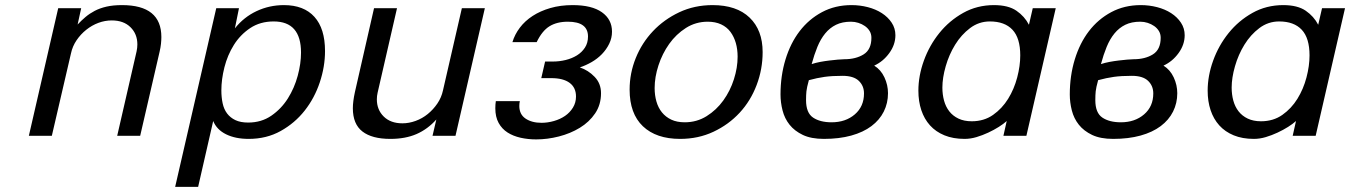

<svg xmlns="http://www.w3.org/2000/svg" viewBox="-20 -532 5288 752"><path d="M208 -500H298L284 -436Q299 -452 315 -465.5Q331 -479 351 -489.5Q371 -500 397 -506Q423 -512 458 -512Q612 -512 612 -387Q612 -375 610.5 -360.5Q609 -346 605 -329L529 0H439L515 -331Q518 -345 518 -358Q518 -399 491 -425.5Q464 -452 418 -452Q391 -452 365.5 -442.5Q340 -433 318 -415.5Q296 -398 280 -374.5Q264 -351 258 -323L183 0H93Z M827 -500H916L900 -421Q935 -465 985 -488.5Q1035 -512 1092 -512Q1170 -512 1211.5 -466Q1253 -420 1253 -332Q1253 -271 1232.5 -209.5Q1212 -148 1173.5 -99Q1135 -50 1079.5 -19Q1024 12 954 12Q902 12 865.5 -6Q829 -24 815 -58L756 200H666ZM847 -178Q847 -151 852 -127.5Q857 -104 869.5 -87.5Q882 -71 902 -61.5Q922 -52 952 -52Q1004 -52 1043 -79Q1082 -106 1107.5 -146.5Q1133 -187 1146 -235Q1159 -283 1159 -326Q1159 -448 1052 -448Q999 -448 960 -422Q921 -396 896 -356Q871 -316 859 -268.5Q847 -221 847 -178Z M1362 -108Q1362 -134 1370 -171L1445 -500H1535L1459 -169Q1456 -156 1456 -143Q1456 -102 1483 -75.5Q1510 -49 1556 -49Q1582 -49 1608 -58.5Q1634 -68 1655.5 -85.5Q1677 -103 1693 -126.5Q1709 -150 1715 -178L1789 -500H1879L1764 0H1674L1689 -64Q1655 -26 1611.5 -7Q1568 12 1509 12Q1437 12 1399.5 -17Q1362 -46 1362 -108Z M2016 -136Q2015 -131 2014.5 -126.5Q2014 -122 2014 -117Q2014 -84 2038.5 -67.5Q2063 -51 2101 -51Q2125 -51 2149.5 -58Q2174 -65 2193 -78Q2212 -91 2224 -110.5Q2236 -130 2236 -154Q2236 -189 2211 -207.5Q2186 -226 2139 -226H2100L2115 -291H2146Q2171 -291 2195.5 -297Q2220 -303 2239.5 -315Q2259 -327 2271 -345.5Q2283 -364 2283 -389Q2283 -447 2204 -447Q2161 -447 2132 -429Q2103 -411 2082 -367H1987Q1996 -397 2016 -423.5Q2036 -450 2066 -469.5Q2096 -489 2135.5 -500.5Q2175 -512 2223 -512Q2298 -512 2337.5 -484Q2377 -456 2377 -408Q2377 -383 2366 -360.5Q2355 -338 2337.5 -320Q2320 -302 2297.5 -289Q2275 -276 2251 -268Q2284 -257 2309 -231Q2334 -205 2334 -167Q2334 -122 2311 -88Q2288 -54 2251 -31.5Q2214 -9 2169 2.5Q2124 14 2080 14Q2048 14 2019 7.5Q1990 1 1968 -13Q1946 -27 1933 -50.5Q1920 -74 1920 -108Q1920 -116 1920.5 -122.5Q1921 -129 1922 -136Z M2446 -181Q2446 -245 2470 -304.5Q2494 -364 2537.5 -410Q2581 -456 2640.5 -484Q2700 -512 2771 -512Q2865 -512 2916 -463Q2967 -414 2967 -328Q2967 -261 2943.5 -199Q2920 -137 2877 -90.5Q2834 -44 2774.5 -16Q2715 12 2644 12Q2550 12 2498 -37.5Q2446 -87 2446 -181ZM2544 -187Q2544 -159 2551 -134.5Q2558 -110 2572.5 -92Q2587 -74 2609 -63.5Q2631 -53 2662 -53Q2709 -53 2747.5 -77Q2786 -101 2813 -138.5Q2840 -176 2854.5 -221.5Q2869 -267 2869 -310Q2869 -339 2862 -363.5Q2855 -388 2841 -407Q2827 -426 2804.5 -436.5Q2782 -447 2752 -447Q2705 -447 2666.5 -422.5Q2628 -398 2601 -360Q2574 -322 2559 -276Q2544 -230 2544 -187Z M3037 -162Q3037 -235 3056.5 -299Q3076 -363 3112 -410Q3148 -457 3199.5 -484.5Q3251 -512 3315 -512Q3348 -512 3379 -504Q3410 -496 3434 -480.5Q3458 -465 3472.5 -443Q3487 -421 3487 -394Q3487 -357 3463 -324Q3439 -291 3404 -275Q3430 -259 3444 -229Q3458 -199 3458 -167Q3458 -128 3441.5 -95Q3425 -62 3393 -38Q3361 -14 3314 -1Q3267 12 3207 12Q3157 12 3124.5 -3.5Q3092 -19 3072.5 -43.5Q3053 -68 3045 -99.5Q3037 -131 3037 -162ZM3159 -281Q3174 -286 3192.5 -289.5Q3211 -293 3228.5 -295Q3246 -297 3261.5 -298.5Q3277 -300 3287 -300Q3332 -300 3362.5 -319Q3393 -338 3393 -384Q3393 -399 3386 -410.5Q3379 -422 3367.5 -430Q3356 -438 3342 -442.5Q3328 -447 3313 -447Q3279 -447 3254.5 -435Q3230 -423 3212 -401Q3194 -379 3181.5 -348.5Q3169 -318 3159 -281ZM3137 -140Q3137 -90 3164.5 -71.5Q3192 -53 3237 -53Q3292 -53 3328 -84Q3364 -115 3364 -166Q3364 -196 3343.5 -215.5Q3323 -235 3280 -235Q3239 -235 3210 -231Q3181 -227 3148 -218Q3140 -189 3138.5 -174.5Q3137 -160 3137 -140Z M3577 -177Q3577 -235 3598.5 -294.5Q3620 -354 3659 -402.5Q3698 -451 3752.5 -481.5Q3807 -512 3873 -512Q3929 -512 3961 -490Q3993 -468 4010 -435L4025 -500H4115L4000 0H3910L3923 -58Q3911 -47 3892 -35Q3873 -23 3850.5 -12.5Q3828 -2 3804.5 5Q3781 12 3758 12Q3713 12 3679 -2Q3645 -16 3622.5 -41Q3600 -66 3588.5 -100.5Q3577 -135 3577 -177ZM3671 -189Q3671 -162 3677.5 -138Q3684 -114 3698 -96Q3712 -78 3734 -67.5Q3756 -57 3786 -57Q3834 -57 3869.5 -82Q3905 -107 3928.5 -145Q3952 -183 3964 -228.5Q3976 -274 3976 -315Q3976 -383 3945.5 -415.5Q3915 -448 3857 -448Q3814 -448 3779.5 -422Q3745 -396 3721 -357Q3697 -318 3684 -272.5Q3671 -227 3671 -189Z M4170 -162Q4170 -235 4189.5 -299Q4209 -363 4245 -410Q4281 -457 4332.5 -484.5Q4384 -512 4448 -512Q4481 -512 4512 -504Q4543 -496 4567 -480.5Q4591 -465 4605.5 -443Q4620 -421 4620 -394Q4620 -357 4596 -324Q4572 -291 4537 -275Q4563 -259 4577 -229Q4591 -199 4591 -167Q4591 -128 4574.5 -95Q4558 -62 4526 -38Q4494 -14 4447 -1Q4400 12 4340 12Q4290 12 4257.5 -3.5Q4225 -19 4205.5 -43.5Q4186 -68 4178 -99.5Q4170 -131 4170 -162ZM4292 -281Q4307 -286 4325.5 -289.5Q4344 -293 4361.5 -295Q4379 -297 4394.5 -298.5Q4410 -300 4420 -300Q4465 -300 4495.5 -319Q4526 -338 4526 -384Q4526 -399 4519 -410.5Q4512 -422 4500.5 -430Q4489 -438 4475 -442.5Q4461 -447 4446 -447Q4412 -447 4387.5 -435Q4363 -423 4345 -401Q4327 -379 4314.5 -348.5Q4302 -318 4292 -281ZM4270 -140Q4270 -90 4297.5 -71.5Q4325 -53 4370 -53Q4425 -53 4461 -84Q4497 -115 4497 -166Q4497 -196 4476.5 -215.5Q4456 -235 4413 -235Q4372 -235 4343 -231Q4314 -227 4281 -218Q4273 -189 4271.5 -174.5Q4270 -160 4270 -140Z M4710 -177Q4710 -235 4731.5 -294.5Q4753 -354 4792 -402.5Q4831 -451 4885.5 -481.5Q4940 -512 5006 -512Q5062 -512 5094 -490Q5126 -468 5143 -435L5158 -500H5248L5133 0H5043L5056 -58Q5044 -47 5025 -35Q5006 -23 4983.5 -12.5Q4961 -2 4937.5 5Q4914 12 4891 12Q4846 12 4812 -2Q4778 -16 4755.5 -41Q4733 -66 4721.5 -100.5Q4710 -135 4710 -177ZM4804 -189Q4804 -162 4810.5 -138Q4817 -114 4831 -96Q4845 -78 4867 -67.5Q4889 -57 4919 -57Q4967 -57 5002.5 -82Q5038 -107 5061.5 -145Q5085 -183 5097 -228.5Q5109 -274 5109 -315Q5109 -383 5078.5 -415.5Q5048 -448 4990 -448Q4947 -448 4912.5 -422Q4878 -396 4854 -357Q4830 -318 4817 -272.5Q4804 -227 4804 -189Z"/></svg>

Font: Perun
Style: Italic
Weight: 400
Italic angle: -12°
Foundry: Copyright (c) Stefan Peev, Context Ltd, 2016
Version: Version 1.027